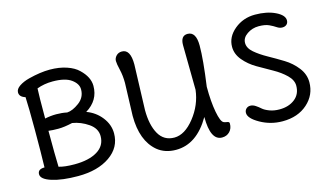

<svg xmlns="http://www.w3.org/2000/svg" viewBox="-89 -1054 2328 1359"><g transform="rotate(-15 1075.0 -375.0)"><path d="M662 -212Q662 -109 572.5 -47Q483 15 339 15Q223 15 148.5 -8.5Q74 -32 74 -69Q74 -106 124 -106Q127 -209 127 -379Q127 -549 123 -621Q80 -634 80 -667Q80 -692 110 -712Q140 -732 183 -743Q269 -765 338 -765Q407 -765 461.5 -746.5Q516 -728 546 -698Q608 -639 608 -574Q608 -468 511 -409Q577 -385 619.5 -330.5Q662 -276 662 -212ZM336 -72Q441 -72 503 -109.5Q565 -147 565 -218Q565 -274 510.5 -311.5Q456 -349 394 -359Q333 -345 290 -345Q247 -345 218 -349Q218 -166 221 -85Q263 -72 336 -72ZM336 -679Q274 -679 221 -659Q218 -608 218 -439Q259 -448 301 -448Q343 -448 380 -440Q420 -442 468.5 -478Q517 -514 517 -573Q517 -614 472.5 -646.5Q428 -679 336 -679Z M927 -646 916 -314Q916 -205 953.5 -138.5Q991 -72 1067.5 -72Q1144 -72 1215 -161.5Q1286 -251 1299 -360L1295 -688Q1295 -757 1346 -757Q1408 -757 1408 -655Q1408 -553 1381 -360Q1381 -250 1395.5 -173.5Q1410 -97 1431 -88Q1439 -84 1450.5 -82.5Q1462 -81 1467 -78Q1472 -75 1472 -67Q1472 -30 1450 -7.5Q1428 15 1394 15Q1309 15 1309 -158Q1209 15 1057 15Q976 15 921 -30Q821 -114 821 -297L829 -536Q829 -590 818 -636Q807 -682 807 -702.5Q807 -723 823 -740Q839 -757 865 -757Q927 -757 927 -646Z M2091 -204Q2091 -111 2020.5 -48Q1950 15 1838 15Q1751 15 1676 -27Q1601 -69 1601 -109Q1601 -127 1613 -139Q1625 -151 1643.5 -151Q1662 -151 1681 -138.5Q1700 -126 1716 -111.5Q1732 -97 1764.5 -84.5Q1797 -72 1838 -72Q1906 -72 1950.5 -107Q1995 -142 1995 -204Q1995 -245 1957 -282Q1919 -319 1865 -349Q1811 -379 1757 -410.5Q1703 -442 1665 -487.5Q1627 -533 1627 -586Q1627 -659 1691 -712Q1755 -765 1842 -765Q1929 -765 1990 -735.5Q2051 -706 2051 -668Q2051 -649 2039 -638Q2027 -627 2007 -627Q1987 -627 1968 -640Q1949 -653 1921 -666Q1893 -679 1846 -679Q1799 -679 1761 -653Q1723 -627 1723 -589Q1723 -551 1761 -518.5Q1799 -486 1853 -456Q1907 -426 1961 -393Q2015 -360 2053 -311Q2091 -262 2091 -204Z"/></g></svg>

Font: Delius Unicase
Style: Regular
Weight: 400
Designer: Natalia Raices
Foundry: Natalia Raices
Version: Version 1.002